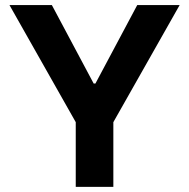

<svg xmlns="http://www.w3.org/2000/svg" viewBox="-20 -727 736 747"><path d="M181.8 -707.2 344.5 -401.9H351.2L513.9 -707.2H678.9L421 -251.7V0H274.7V-251.7L16.9 -707.2Z"/></svg>

Font: Pretendard Variable
Style: Regular
Weight: 400
Designer: Base glyphs from Inter by Rasmus Andersson; Hangul glyphs from Noto Sans CJK(Source Han Sans) by Jang Soo-young and Kang
Foundry: Kil Hyung-jin
Version: Version 1.100;FEAKit 1.0